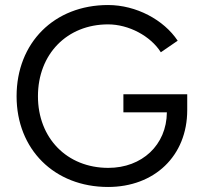

<svg xmlns="http://www.w3.org/2000/svg" viewBox="-20 -732 800 764"><path d="M410 12C594 12 725 -111 725 -294V-357H471V-285H644C643 -155 545 -64 411 -64C246 -64 131 -183 131 -349C131 -517 247 -635 410 -635C492 -635 579 -589 620 -524L687 -570C632 -653 522 -712 410 -712C196 -712 46 -562 46 -349C46 -138 196 12 410 12Z"/></svg>

Font: HB Figtree Prototype
Style: Regular
Weight: 400
Designer: Alfredo Marco Pradil
Foundry: Hanken Design Co.®
Version: Version 1.002;Glyphs 3.2 (3228)